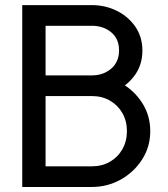

<svg xmlns="http://www.w3.org/2000/svg" viewBox="-20 -743 666 763"><path d="M344.7 -722.7H161.1V-640.6H344.7Q390.6 -640.6 421.9 -614.7Q453.1 -588.9 453.1 -543Q453.1 -497.1 421.9 -470.2Q390.6 -443.4 344.7 -443.4V-361.3Q398.4 -361.3 444.3 -384Q490.2 -406.7 518.1 -447.5Q545.9 -488.3 545.9 -542Q545.9 -595.7 518.1 -636.5Q490.2 -677.2 444.3 -700Q398.4 -722.7 344.7 -722.7ZM161.1 -82V-361.3H344.7Q385.3 -361.3 416.7 -343.3Q448.2 -325.2 466.3 -293.7Q484.4 -262.2 484.4 -221.7Q484.4 -181.6 466.3 -149.9Q448.2 -118.2 416.7 -100.1Q385.3 -82 344.7 -82ZM68.4 -722.7V0H344.7Q407.2 0 460 -29.5Q512.7 -59.1 544.9 -109.4Q577.1 -159.7 577.1 -221.7Q577.1 -284.2 544.9 -334.2Q512.7 -384.3 460 -413.8Q407.2 -443.4 344.7 -443.4H161.1V-722.7Z"/></svg>

Font: Giphurs SC
Style: Regular
Weight: 400
Version: Version 0.920